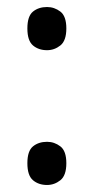

<svg xmlns="http://www.w3.org/2000/svg" viewBox="-20 -520 267 547"><path d="M114 -377Q90 -377 74 -390.5Q58 -404 58 -439Q58 -474 74 -487Q90 -500 114 -500Q135 -500 152 -487Q169 -474 169 -439Q169 -404 152 -390.5Q135 -377 114 -377ZM114 7Q90 7 74 -6.5Q58 -20 58 -55Q58 -90 74 -103Q90 -116 114 -116Q135 -116 152 -103Q169 -90 169 -55Q169 -20 152 -6.5Q135 7 114 7Z"/></svg>

Font: Noto Serif Georgian ExtraCondensed SemiBold
Style: Regular
Weight: 600
Width: 2
Designer: Monotype Design Team, Akaki Razmadze
Foundry: Google LLC
Version: Version 2.003; ttfautohint (v1.8.4.7-5d5b)